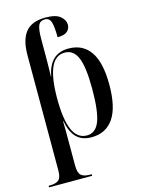

<svg xmlns="http://www.w3.org/2000/svg" viewBox="-144 -847 867 1166"><g transform="rotate(-15 289.0 -264.0)"><path d="M15 237V227H23Q61 227 78.5 212Q96 197 96 152V-572Q96 -669 135 -717Q174 -765 259 -765Q324 -765 352.5 -741.5Q381 -718 381 -688Q381 -663 362.5 -646.5Q344 -630 301 -630Q301 -694 292 -724.5Q283 -755 254 -755Q224 -755 213 -731Q202 -707 202 -643V-543Q202 -512 201.5 -476Q201 -440 200 -410H202Q227 -547 346 -547Q436 -547 483 -479Q530 -411 530 -271Q530 -128 482 -59Q434 10 344 10Q284 10 250 -24.5Q216 -59 203 -129H201Q202 -99 202 -68.5Q202 -38 202 -8V150Q202 196 219.5 211.5Q237 227 275 227H286V237ZM320 -8Q375 -8 399 -70.5Q423 -133 423 -273Q423 -410 398 -469.5Q373 -529 318 -529Q258 -529 230 -463.5Q202 -398 202 -272Q202 -141 230.5 -74.5Q259 -8 320 -8Z"/></g></svg>

Font: Noto Serif Display SemiCondensed Medium
Style: Regular
Weight: 500
Width: 4
Designer: Monotype Design Team
Foundry: Monotype Imaging Inc.
Version: Version 2.009